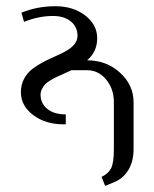

<svg xmlns="http://www.w3.org/2000/svg" viewBox="-20 -404 502 624"><path d="M47.9 -104Q47.9 -128.4 58.1 -147.7Q68.4 -167 84.5 -179.4Q100.6 -191.9 120.1 -202.1Q139.6 -212.4 159.4 -220.9Q179.2 -229.5 195.3 -238.5Q211.4 -247.6 221.7 -260Q231.9 -272.5 231.9 -288.1Q231.9 -316.4 210.4 -334.2Q189 -352.1 151.9 -352.1Q106 -352.1 58.1 -333L49.8 -362.8Q101.1 -383.8 160.2 -383.8Q217.8 -383.8 256.8 -353.8Q295.9 -323.7 295.9 -279.8Q295.9 -235.8 263.2 -208Q325.7 -208 369.9 -168Q414.1 -127.9 414.1 -71.8V80.1Q414.1 120.1 397.5 147.9Q380.9 175.8 351.1 188L321.8 200.2L310.1 170.9Q332.5 160.2 341.3 142.3Q350.1 124.5 350.1 80.1V-71.8Q350.1 -115.2 325 -145.5Q299.8 -175.8 263.2 -175.8H211.9Q205.1 -172.4 188.2 -164.8Q171.4 -157.2 163.8 -153.8Q156.2 -150.4 144 -143.1Q131.8 -135.7 126.5 -129.9Q121.1 -124 116.5 -115Q111.8 -106 111.8 -96.2Q111.8 -67.9 133.8 -50Q155.8 -32.2 193.8 -32.2V0H186Q127.4 0 87.6 -30.3Q47.9 -60.5 47.9 -104Z"/></svg>

Font: Gawaa
Style: Regular
Weight: 400
Designer: T. Christopher White
Version: Version 1.0